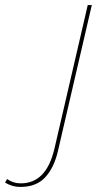

<svg xmlns="http://www.w3.org/2000/svg" viewBox="-204 -520 406 755"><path d="M-123 215Q-142 215 -157.5 210Q-173 205 -184 198L-176 184Q-165 192 -151.5 196.5Q-138 201 -123 201Q-72 201 -39 167Q-6 133 10 65L141 -500H157L24 73Q9 139 -26 177Q-61 215 -123 215Z"/></svg>

Font: Work Sans Thin
Style: Italic
Weight: 250
Italic angle: -13°
Designer: Wei Huang
Foundry: Wei Huang
Version: Version 2.012